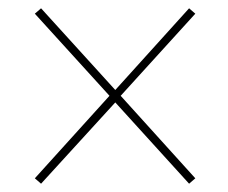

<svg xmlns="http://www.w3.org/2000/svg" viewBox="-20 -591 550 463"><path d="M79 -148 64 -161 244 -360 64 -558 79 -571 258 -374 436 -571 451 -558 271 -360 451 -161 436 -148 258 -344Z"/></svg>

Font: Noto Serif Display SemiCondensed Light
Style: Regular
Weight: 300
Width: 4
Designer: Monotype Design Team
Foundry: Monotype Imaging Inc.
Version: Version 2.009